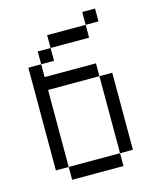

<svg xmlns="http://www.w3.org/2000/svg" viewBox="-113 -826 726 903"><g transform="rotate(-15 250.0 -375.0)"><path d="M437.5 -687.5V-750H375V-687.5H187.5V-625H125V-562.5H62.5Q62.5 -562.5 62.5 -62.5H125V0H375V-62.5H125Q125 -62.5 125 -437.5H375Q375 -437.5 375 -62.5H437.5Q437.5 -62.5 437.5 -437.5H375V-500H125V-562.5H187.5V-625H375V-687.5Z"/></g></svg>

Font: Unifont
Style: Regular
Weight: 500
Version: Version 15.1.04